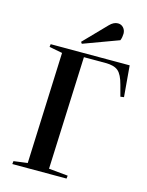

<svg xmlns="http://www.w3.org/2000/svg" viewBox="-137 -1031 854 1115"><g transform="rotate(15 289.5 -474.0)"><path d="M51 -18 134 -29 161 -698 82 -713 84 -730H559L575 -543L554 -540L536 -607Q521 -665 496.5 -686Q472 -707 421 -707H290L262 -29L377 -18L375 0H49ZM381 -923Q405 -948 431 -948Q451 -948 464 -933.5Q477 -919 477 -898Q477 -889 475 -877.5Q473 -866 469 -857L258 -779L251 -789Z"/></g></svg>

Font: Literata 72pt SemiBold
Style: Italic
Weight: 600
Italic angle: -2°
Designer: Latin by Veronika Burian and Jose Scaglione. Greek by Irene Vlachou. Cyrillic by Vera Evstafieva
Foundry: TypeTogether
Version: Version 3.002